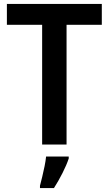

<svg xmlns="http://www.w3.org/2000/svg" viewBox="-20 -734 552 975"><path d="M318 0H194V-608H15V-714H497V-608H318ZM329 71Q318 104 297.5 144.5Q277 185 254 221H183V209Q188 190 194.5 163.5Q201 137 206.5 109.5Q212 82 214 61H329Z"/></svg>

Font: Noto Sans Sinhala UI SemiCondensed SemiBold
Style: Regular
Weight: 600
Width: 4
Designer: Jelle Bosma - Monotype Design Team
Foundry: Monotype Imaging Inc.
Version: Version 2.006; ttfautohint (v1.8.4.7-5d5b)